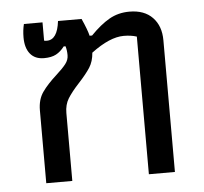

<svg xmlns="http://www.w3.org/2000/svg" viewBox="-44 -572 657 617"><g transform="rotate(-5 285.0 -263.0)"><path d="M81 -235Q81 -270 97.5 -293.5Q114 -317 144 -344Q165 -363 175 -376Q185 -389 185 -404Q185 -420 181 -433H175Q163 -417 148 -409Q133 -401 109 -401Q80 -401 64.5 -420Q49 -439 49 -473Q49 -496 54 -516H114V-457Q117 -456 123 -456Q157 -456 164 -516H240Q257 -478 261 -460H269Q301 -493 330 -509.5Q359 -526 395 -526Q443 -526 469.5 -498.5Q496 -471 496 -425V0H412V-444Q394 -450 370 -450Q325 -450 265 -405Q263 -377 250.5 -357.5Q238 -338 213 -311Q189 -285 177 -265.5Q165 -246 165 -219V0H81Z"/></g></svg>

Font: Athiti Medium
Style: Regular
Weight: 500
Designer: CadsonDemak Team
Foundry: CadsonDemak
Version: Version 1.033